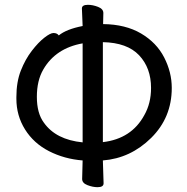

<svg xmlns="http://www.w3.org/2000/svg" viewBox="-20 -751 777 797"><path d="M323 -160V-571Q211 -551 160 -463Q133 -417 133 -349Q133 -281 162 -242Q212 -171 323 -160ZM407 -161Q526 -175 579 -273Q607 -322 607 -386Q607 -469 557.5 -521.5Q508 -574 407 -576ZM385 26Q365 26 343 17.5Q321 9 321 -8L323 -85Q247 -91 183.5 -123.5Q120 -156 84 -213.5Q48 -271 48 -341V-348Q48 -411 66.5 -458Q85 -505 112 -540Q139 -575 164 -594.5Q189 -614 202 -614Q217 -614 224 -604Q256 -630 323 -643L320 -716Q320 -731 345 -731Q365 -731 387 -722.5Q409 -714 409 -697L408 -651Q501 -650 565.5 -612Q630 -574 661.5 -512.5Q693 -451 693 -386Q693 -263 607.5 -178.5Q522 -94 407 -85L410 10Q410 26 385 26Z"/></svg>

Font: LXGW WenKai Medium
Style: Regular
Weight: 500
Designer: LXGW / Fontworks Inc.
Foundry: LXGW / Fontworks Inc.
Version: Version 1.501; October 10, 2024